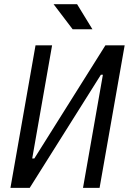

<svg xmlns="http://www.w3.org/2000/svg" viewBox="-20 -914 626 934"><path d="M30.8 0 152.8 -693.4H233.4L136.7 -143.1H147L492.7 -693.4H586.4L464.4 0H383.8L480.5 -550.3H470.7L124.5 0ZM333.5 -771.5 240.7 -893.6H355L429.7 -771.5Z"/></svg>

Font: Cascadia Code NF SemiLight
Style: Italic
Weight: 350
Italic angle: -10°
Monospace: yes
Designer: Aaron Bell
Foundry: Saja Typeworks
Version: Version 2404.023; ttfautohint (v1.8.4)